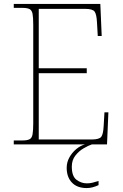

<svg xmlns="http://www.w3.org/2000/svg" viewBox="-20 -734 625 976"><path d="M50 0V-20H93Q118 -20 130 -26Q142 -32 145.5 -51Q149 -70 149 -108V-606Q149 -645 145.5 -663.5Q142 -682 130 -688Q118 -694 93 -694H50V-714H490L497 -551H477L473 -620Q471 -661 461 -675Q451 -689 412 -689H177V-387H421V-362H177V-25H446Q485 -25 495 -39Q505 -53 507 -94L511 -163H531L524 0ZM421 222Q372 222 345.5 194Q319 166 319 119Q319 91 332.5 66.5Q346 42 367.5 24Q389 6 412 0H447Q429 6 405 20Q381 34 363 57Q345 80 345 113Q345 162 369 180Q393 198 421 198Q437 198 449 195Q461 192 481 186V207Q466 214 451 218Q436 222 421 222Z"/></svg>

Font: Noto Serif Devanagari Thin
Style: Regular
Weight: 100
Designer: Universal Thirst, Indian Type Foundry and the Monotype Design Team
Foundry: Monotype Imaging Inc.
Version: Version 2.004; ttfautohint (v1.8.4.7-5d5b)